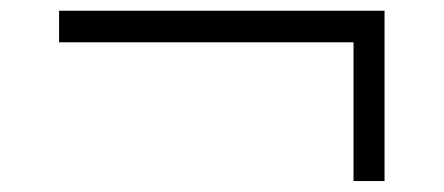

<svg xmlns="http://www.w3.org/2000/svg" viewBox="-20 -451 818 354"><path d="M631.8 -373H88.9V-431.2H689V-117.2H631.8Z"/></svg>

Font: Oakes Grotesk
Style: Italic
Weight: 400
Designer: Samuel Oakes
Foundry: Samuel Oakes
Version: Version 1.0 | wf-rip DC20170320